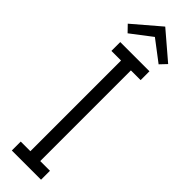

<svg xmlns="http://www.w3.org/2000/svg" viewBox="-316 -849 840 840"><g transform="rotate(45 104.0 -429.0)"><path d="M12.2 -670.9H192.9V-616.2H132.8V-55.2H192.9V0H12.2V-55.2H71.8V-616.2H12.2ZM199.7 -720.7 103.5 -793.9 7.8 -720.7 -21.5 -751 103.5 -857.9 228.5 -751Z"/></g></svg>

Font: Stint Ultra Condensed
Style: Regular
Weight: 400
Width: 1
Designer: Astigmatic (AOETI)
Foundry: Astigmatic (AOETI)
Version: Version 1.000